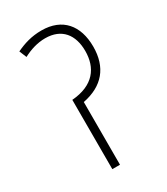

<svg xmlns="http://www.w3.org/2000/svg" viewBox="-161 -706 679 780"><g transform="rotate(-30 178.0 -316.0)"><path d="M163 -632C116 -632 79 -620 43 -603L57 -569C89 -586 124 -597 160 -597C238 -597 276 -546 276 -471C276 -392 234 -333 131 -325V0H167V-294C263 -313 313 -373 313 -470C313 -569 261 -632 163 -632Z"/></g></svg>

Font: Noto Sans Devanagari Condensed ExtraLight
Style: Regular
Weight: 200
Width: 3
Designer: Jelle Bosma - Monotype Design Team
Foundry: Monotype Imaging Inc.
Version: Version 2.004